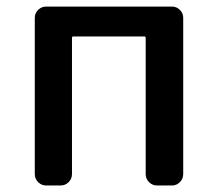

<svg xmlns="http://www.w3.org/2000/svg" viewBox="-20 -570 669 590"><path d="M122.1 0Q107.4 0 97.2 -10.3Q86.9 -20.5 86.9 -35.2V-515.6Q86.9 -529.3 97.2 -539.6Q107.4 -549.8 122.1 -549.8H508.8Q522.5 -549.8 532.7 -539.6Q543 -529.3 543 -515.6V-35.2Q543 -20.5 532.7 -10.3Q522.5 0 508.8 0H462.9Q448.2 0 438 -10.3Q427.7 -20.5 427.7 -35.2V-453.1Q427.7 -458 423.8 -458H205.1Q201.2 -458 201.2 -453.1V-35.2Q201.2 -20.5 190.9 -10.3Q180.7 0 166 0Z"/></svg>

Font: Gen Jyuu GothicL Medium
Style: Regular
Weight: 500
Designer: [Source Han Sans]
Ryoko NISHIZUKA  (kana & ideographs); Paul D. Hunt (Latin, Greek & Cyrillic); Wenlong ZHANG  (bopomofo
Version: Version 1.002.20150607